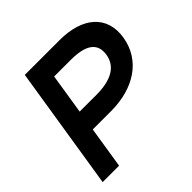

<svg xmlns="http://www.w3.org/2000/svg" viewBox="-154 -716 851 851"><g transform="rotate(-45 272.0 -290.0)"><path d="M23 0H126L157 -196H272C413 -196 521 -264 541 -388C560 -508 477 -580 333 -580H115ZM172 -293 202 -483H306C398 -483 444 -454 434 -388C424 -323 368 -293 276 -293Z"/></g></svg>

Font: Charger Sport
Style: BlkExtObl
Weight: 900
Designer: Jasper
Foundry: Cannot Into Space Fonts
Version: Version 1.1